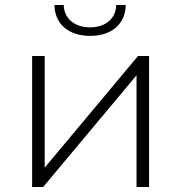

<svg xmlns="http://www.w3.org/2000/svg" viewBox="-20 -745 722 765"><path d="M108 -522V0H152L524 -445V0H574V-522H530L158 -77V-522ZM197 -725C198 -648 255 -602 339 -602C423 -602 480 -648 481 -725H443C442 -670 399 -636 339 -636C279 -636 235 -670 234 -725Z"/></svg>

Font: Montserrat Light
Style: Regular
Weight: 300
Designer: Julieta Ulanovsky
Foundry: Julieta Ulanovsky
Version: Version 7.200